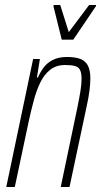

<svg xmlns="http://www.w3.org/2000/svg" viewBox="-20 -745 403 765"><path d="M5 0 112 -510H139L127 -436H131Q140 -457 153.5 -475.5Q167 -494 190 -506Q213 -518 247 -518Q280 -518 300.5 -510Q321 -502 330.5 -483Q340 -464 340 -433Q340 -412 336.5 -384Q333 -356 325 -320L257 0H222L288 -315Q296 -354 300.5 -382Q305 -410 305 -430Q305 -454 299 -466Q293 -478 278.5 -482Q264 -486 240 -486Q204 -486 180 -467Q156 -448 140.5 -416Q125 -384 114.5 -344.5Q104 -305 95 -264L39 0ZM226 -587 193 -720 194 -725H220L254 -617L335 -725H363L362 -720L272 -587Z"/></svg>

Font: Saira ExtraCondensed Thin
Style: Italic
Weight: 250
Width: 2
Italic angle: -12°
Designer: Hector Gatti with collaboration of the Omnibus-Type team
Foundry: Omnibus-Type
Version: Version 1.101